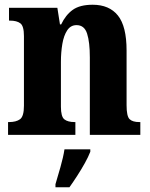

<svg xmlns="http://www.w3.org/2000/svg" viewBox="-20 -569 634 810"><path d="M14 0V-54H18Q48 -54 64.5 -66Q81 -78 81 -123V-417Q81 -459 66 -470.5Q51 -482 22 -482H18V-536H222L233 -466H238Q257 -506 287 -527.5Q317 -549 371 -549Q441 -549 477.5 -503.5Q514 -458 514 -356V-125Q514 -79 526.5 -66.5Q539 -54 568 -54H572V0H359V-327Q359 -391 347.5 -427Q336 -463 303 -463Q278 -463 263.5 -441Q249 -419 243 -383.5Q237 -348 237 -308V-119Q237 -77 251.5 -65.5Q266 -54 295 -54H298V0ZM214 208Q223 178 235 136Q247 94 252 61H361V71Q353 92 338 119Q323 146 305.5 173Q288 200 273 221H214Z"/></svg>

Font: Noto Serif Thai Condensed ExtraBold
Style: Regular
Weight: 800
Width: 3
Designer: Monotype Design Team
Foundry: Monotype Imaging Inc.
Version: Version 2.002; ttfautohint (v1.8.4.7-5d5b)